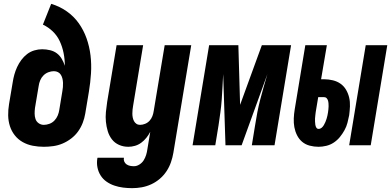

<svg xmlns="http://www.w3.org/2000/svg" viewBox="-20 -755 2040 998"><path d="M208 8Q178 8 150 2.5Q122 -3 98 -16.5Q74 -30 57 -51.5Q40 -73 31.5 -99.5Q23 -126 22.5 -155Q22 -184 27 -214L46 -327Q49 -347 54.5 -367Q60 -387 69 -406.5Q78 -426 91 -443.5Q104 -461 121 -474Q138 -487 158.5 -493Q179 -499 199 -499Q220 -499 240.5 -494Q261 -489 276 -477.5Q291 -466 301 -449Q311 -432 317 -413Q317 -447 310.5 -479.5Q304 -512 290.5 -541Q277 -570 254 -592Q231 -614 203 -627L246 -735Q290 -722 327 -696Q364 -670 389.5 -634Q415 -598 430 -555.5Q445 -513 450.5 -467Q456 -421 453 -373.5Q450 -326 442 -278L423 -164Q419 -140 410 -116.5Q401 -93 386 -72Q371 -51 350 -35Q329 -19 305.5 -9Q282 1 257 4.5Q232 8 208 8ZM208 -106Q222 -106 237 -111.5Q252 -117 263 -128.5Q274 -140 280 -154.5Q286 -169 288 -183L304 -280Q306 -291 307 -302.5Q308 -314 307.5 -325Q307 -336 304.5 -346.5Q302 -357 296.5 -366Q291 -375 281.5 -380Q272 -385 260 -385Q246 -385 231.5 -379.5Q217 -374 206 -363Q195 -352 189 -337.5Q183 -323 181 -308L162 -195Q160 -180 160 -165Q160 -150 164.5 -136.5Q169 -123 181 -114.5Q193 -106 208 -106Z M667 223Q643 223 619.5 220Q596 217 574 209.5Q552 202 533.5 189Q515 176 503 157Q491 138 486.5 115Q482 92 486 68L487 65H624V66Q622 76 626 85Q630 94 638 99.5Q646 105 656 107Q666 109 676 109Q691 109 705 100Q719 91 727 78Q735 65 739.5 50.5Q744 36 746 21L761 -70Q753 -54 741 -39Q729 -24 714 -13Q699 -2 681.5 3Q664 8 647 8Q621 8 598.5 -2Q576 -12 561.5 -31Q547 -50 540 -73.5Q533 -97 530.5 -122Q528 -147 530.5 -173Q533 -199 537 -225L586 -520H724L672 -206Q670 -195 669 -185Q668 -175 668 -164.5Q668 -154 670 -144Q672 -134 676.5 -125.5Q681 -117 689 -111.5Q697 -106 708 -106Q721 -106 734.5 -111.5Q748 -117 757.5 -127.5Q767 -138 772 -151Q777 -164 779 -178L836 -520H974L881 40Q877 64 868.5 88.5Q860 113 845.5 135Q831 157 810.5 174.5Q790 192 766 203Q742 214 717 218.5Q692 223 667 223Z M981 0 1067 -520H1219L1228 -210L1341 -520H1493L1407 0H1289L1306 -104Q1311 -137 1317.5 -170.5Q1324 -204 1332.5 -237Q1341 -270 1350.5 -303Q1360 -336 1370 -370L1236 0H1152L1140 -370Q1138 -336 1136.5 -303Q1135 -270 1132.5 -237Q1130 -204 1125.5 -170.5Q1121 -137 1116 -104L1099 0Z M1795 0 1881 -520H1993L1907 0ZM1636 8Q1612 8 1589.5 2Q1567 -4 1550.5 -18Q1534 -32 1524 -52Q1514 -72 1510 -94Q1506 -116 1507 -139.5Q1508 -163 1512 -187L1567 -520H1679L1649 -343H1665Q1688 -343 1710.5 -337.5Q1733 -332 1750.5 -319.5Q1768 -307 1779 -288Q1790 -269 1795 -247.5Q1800 -226 1799 -202.5Q1798 -179 1795 -156Q1791 -136 1786 -116.5Q1781 -97 1770.5 -78Q1760 -59 1746.5 -42.5Q1733 -26 1715 -14Q1697 -2 1676 3Q1655 8 1636 8ZM1636 -85Q1645 -85 1652 -91Q1659 -97 1663.5 -105Q1668 -113 1671.5 -121Q1675 -129 1677.5 -137.5Q1680 -146 1682 -154.5Q1684 -163 1685 -171Q1686 -179 1687 -187Q1688 -195 1688 -202.5Q1688 -210 1687.5 -217.5Q1687 -225 1685 -232Q1683 -239 1678 -244.5Q1673 -250 1665 -250H1634L1621 -172Q1620 -164 1619 -155.5Q1618 -147 1617.5 -139Q1617 -131 1617.5 -123Q1618 -115 1619 -107Q1620 -99 1624 -92Q1628 -85 1636 -85Z"/></svg>

Font: Iosevka Heavy
Style: Italic
Weight: 900
Italic angle: -9°
Monospace: yes
Designer: Belleve Invis
Foundry: Belleve Invis
Version: Version 32.5.0; ttfautohint (v1.8.4)